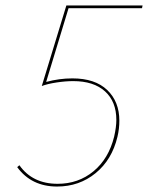

<svg xmlns="http://www.w3.org/2000/svg" viewBox="-20 -678 542 703"><path d="M231 -648 149 -378Q197 -391 245 -391Q328 -391 372.5 -348.5Q417 -306 417 -236Q417 -206 410 -177Q390 -93 330 -44Q270 5 189 5Q95 5 43 -66L51 -73Q99 -5 191 -5Q267 -5 322.5 -51Q378 -97 398 -178Q406 -213 406 -239Q406 -306 364.5 -343.5Q323 -381 248 -381Q220 -381 187 -376Q154 -371 133 -363L223 -658H502L500 -648Z"/></svg>

Font: Ysabeau Infant Hairline
Style: Italic
Weight: 100
Italic angle: -12°
Designer: Christian Thalmann (Catharsis Fonts)
Version: Version 0.003